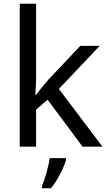

<svg xmlns="http://www.w3.org/2000/svg" viewBox="-20 -780 574 1021"><path d="M172 -363V-760H85V0H172V-197L233 -250L419 0H525L293 -307L510 -536H407L236 -355C218 -335 184 -292 172 -276H168C169 -301 172 -342 172 -363ZM331 70V61H244C239 104 218 176 203 209V221H251C287 178 322 106 331 70Z"/></svg>

Font: Noto Sans Elbasan
Style: Regular
Weight: 400
Designer: Monotype Design Team
Foundry: Monotype Imaging Inc.
Version: Version 2.004